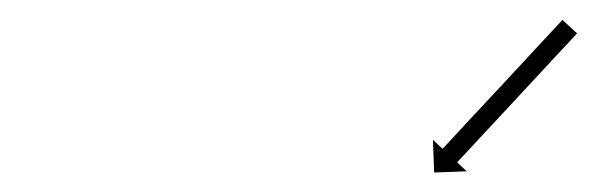

<svg xmlns="http://www.w3.org/2000/svg" viewBox="-20 -549 600 193"><path d="M558.7 -514C559.2 -514.4 559.6 -514.9 560.1 -515.4L545.4 -529C545 -528.5 544.5 -528.1 544.1 -527.6C542.8 -526.2 541.5 -524.8 540.3 -523.5C538.3 -521.3 536.3 -519.2 534.3 -517.1C531.7 -514.3 529.2 -511.5 526.6 -508.8C523.6 -505.5 520.5 -502.2 517.5 -499C514.1 -495.3 510.7 -491.7 507.3 -488C503.7 -484.1 500 -480.2 496.4 -476.3C492.7 -472.3 488.9 -468.3 485.2 -464.2C481.4 -460.2 477.7 -456.2 473.9 -452.1C470.3 -448.2 466.7 -444.3 463 -440.4C459.6 -436.8 456.2 -433.1 452.8 -429.5C449.8 -426.2 446.8 -422.9 443.7 -419.7C441.2 -416.9 438.6 -414.2 436 -411.4C434 -409.3 432.1 -407.1 430.1 -405C428.8 -403.6 427.5 -402.3 426.2 -400.9C425.8 -400.4 425.3 -399.9 424.9 -399.4L415.2 -408.4L416.4 -375.6L449.2 -376.8L439.5 -385.8C440 -386.3 440.4 -386.8 440.9 -387.3C442.2 -388.6 443.4 -390 444.7 -391.4C446.7 -393.5 448.7 -395.6 450.7 -397.8C453.2 -400.5 455.8 -403.3 458.4 -406.1C461.4 -409.3 464.5 -412.6 467.5 -415.9C470.9 -419.5 474.3 -423.2 477.7 -426.8C481.3 -430.7 484.9 -434.6 488.6 -438.5C492.3 -442.6 496.1 -446.6 499.8 -450.6C503.6 -454.6 507.3 -458.7 511 -462.7C514.7 -466.6 518.3 -470.5 521.9 -474.4C525.3 -478.1 528.7 -481.7 532.1 -485.4C535.2 -488.6 538.2 -491.9 541.2 -495.2C543.8 -497.9 546.4 -500.7 549 -503.5C550.9 -505.6 552.9 -507.7 554.9 -509.8C556.2 -511.2 557.5 -512.6 558.7 -514Z"/></svg>

Font: FRB American Cursive Just Arrows Extrabold
Style: Bold Italic
Weight: 800
Italic angle: -25°
Version: Version 2.0;Modular Font Editor K font №1